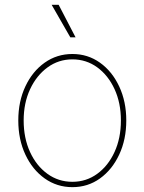

<svg xmlns="http://www.w3.org/2000/svg" viewBox="-20 -773 605 804"><path d="M283.2 10.7Q218.3 10.7 167 -25.9Q115.7 -62.5 86.2 -125.7Q56.6 -189 56.6 -268.6Q56.6 -348.1 86.2 -411.1Q115.7 -474.1 167 -510.5Q218.3 -546.9 283.2 -546.9Q347.7 -546.9 398.7 -510.5Q449.7 -474.1 479.2 -410.9Q508.8 -347.7 508.8 -268.6Q508.8 -189 479.2 -125.7Q449.7 -62.5 398.9 -25.9Q348.1 10.7 283.2 10.7ZM283.2 -11.7Q341.3 -11.7 387.2 -45.2Q433.1 -78.6 459.7 -136.7Q486.3 -194.8 486.3 -268.6Q486.3 -341.8 459.7 -399.7Q433.1 -457.5 387.2 -491Q341.3 -524.4 283.2 -524.4Q225.1 -524.4 179 -490.7Q132.8 -457 106 -399.4Q79.1 -341.8 79.1 -268.6Q79.1 -194.8 105.7 -136.7Q132.3 -78.6 178.5 -45.2Q224.6 -11.7 283.2 -11.7ZM274.4 -616.7 196.3 -752.9H225.6L296.4 -616.7Z"/></svg>

Font: Inter 18pt Thin
Style: Regular
Weight: 250
Designer: Rasmus Andersson
Foundry: rsms
Version: Version 4.001;git-66647c0bb